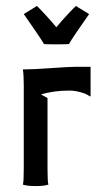

<svg xmlns="http://www.w3.org/2000/svg" viewBox="-20 -625 350 647"><path d="M280.3 -577.6Q270 -563.5 242.2 -522.7Q214.4 -481.9 212.4 -476.6Q210 -475.6 169.4 -475.6Q130.4 -475.6 127.9 -476.6Q126 -481.9 98.1 -522.7Q70.3 -563.5 60.1 -577.6Q60.5 -578.1 80.8 -590.3Q101.1 -602.5 104 -605Q108.4 -601.6 130.4 -578.1Q152.3 -554.7 169.9 -533.2Q187.5 -554.7 209.5 -578.1Q231.4 -601.6 236.3 -605Q239.3 -602.5 259.5 -590.3Q279.8 -578.1 280.3 -577.6ZM60.1 -58.1V-336.9Q60.1 -371.6 57.1 -391.1H59.6Q92.8 -391.1 152.8 -395.5Q212.9 -399.9 234.9 -399.9H285.2V-301.8L283.2 -299.8Q272.5 -308.6 251.7 -314.2Q231 -319.8 214.8 -319.8Q159.7 -319.8 118.2 -306.6L140.1 -294.9V-58.1Q140.1 -11.7 143.1 -2.9Q128.4 2 100.1 2Q71.8 2 57.1 -2.9Q60.1 -11.7 60.1 -58.1Z"/></svg>

Font: Nikodecs
Style: Medium
Weight: 500
Version: Version 0.29